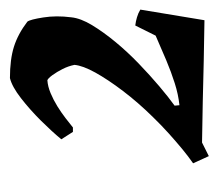

<svg xmlns="http://www.w3.org/2000/svg" viewBox="-47 -715 450 396"><g transform="rotate(-90 178.0 -517.0)"><path d="M54 -311.3 39.2 -343.7Q52.8 -353.2 68.1 -365.7Q83.3 -378.3 100.4 -393.6Q117.5 -409 134.6 -426.6Q164.8 -457.3 188.3 -488.3Q211.8 -519.2 226.3 -545.3Q240.7 -571.4 242.2 -588.4Q239.7 -601 233.7 -612.8Q227.7 -624.7 221.1 -633.8Q214.4 -642.9 210.5 -644.3Q197.7 -643.4 183.8 -637.6Q169.9 -631.8 156.5 -623.5Q143.1 -615.1 132.1 -606.6Q121 -598 113.1 -591.6H104L88.7 -615.5Q104.7 -634.9 127.2 -657.6Q149.8 -680.3 173.6 -698.8Q197.3 -717.2 214.9 -721.5Q253.5 -721.5 279.8 -713.2Q306 -704.9 331.4 -685.5Q335.8 -679.7 340 -652.8Q344.3 -626 340.3 -595Q338.3 -575.5 324.1 -552.1Q309.9 -528.6 289.3 -503.7Q268.7 -478.8 244.8 -455.8Q221 -432.9 198 -413.4Q175.1 -394 158.1 -381.9L159 -371.9Q181.6 -374.3 204.4 -381.6Q227.2 -388.8 251.7 -399.1Q276.2 -409.5 302.5 -421L323.4 -463Q332 -462 340.3 -459.5Q348.7 -457.1 356.2 -452.6L334.3 -320.3Q292.3 -320.8 250.1 -321.8Q207.9 -322.8 166 -323.8Q124 -324.8 82 -325.3Z"/></g></svg>

Font: Labrada
Style: Italic
Weight: 400
Italic angle: -7°
Designer: Mercedes Jáuregui
Foundry: Omnibus-Type Team
Version: Version 1.000